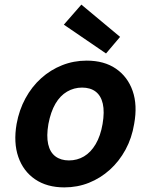

<svg xmlns="http://www.w3.org/2000/svg" viewBox="-20 -801 655 833"><path d="M259 12Q184 12 132.5 -23Q81 -58 59.5 -120Q38 -182 52 -263Q63 -324 90.5 -374.5Q118 -425 158.5 -461.5Q199 -498 249.5 -518Q300 -538 356 -538Q432 -538 483 -503Q534 -468 555.5 -406.5Q577 -345 562 -263Q552 -202 524.5 -151.5Q497 -101 456.5 -64.5Q416 -28 366 -8Q316 12 259 12ZM279 -105Q315 -105 344.5 -122.5Q374 -140 395 -175.5Q416 -211 425 -263Q434 -316 426 -351Q418 -386 395 -403.5Q372 -421 336 -421Q301 -421 271 -403.5Q241 -386 220.5 -351Q200 -316 190 -263Q181 -211 189 -175.5Q197 -140 220.5 -122.5Q244 -105 279 -105ZM440 -569 257 -694 333 -781 501 -641Z"/></svg>

Font: DM Sans 9pt
Style: Bold Italic
Weight: 700
Italic angle: -10°
Version: Version 4.004;gftools[0.9.30]